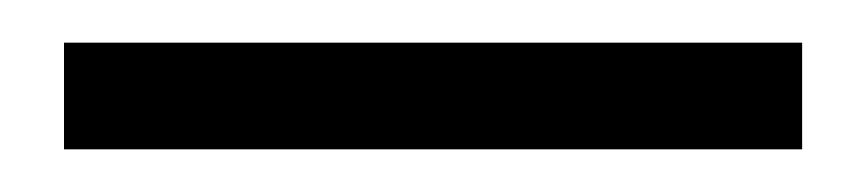

<svg xmlns="http://www.w3.org/2000/svg" viewBox="-20 180 406 90"><path d="M356 200V250H10V200Z"/></svg>

Font: Mukta Malar Light
Style: Regular
Weight: 300
Designer: Aadarsh Rajan, Girish Dalvi, Yashodeep Gholap
Foundry: Ek Type
Version: Version 2.538;PS 1.000;hotconv 16.6.51;makeotf.lib2.5.65220;